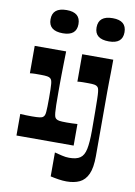

<svg xmlns="http://www.w3.org/2000/svg" viewBox="-98 -775 728 1035"><g transform="rotate(10 266.0 -258.0)"><path d="M32 0V-118Q48 -117 63.5 -116.5Q79 -116 96 -116Q124 -116 138 -118Q152 -120 157 -125Q162 -129 164.5 -135.5Q167 -142 168 -153.5Q169 -165 169.5 -183.5Q170 -202 170 -230Q170 -257 169.5 -276Q169 -295 168 -306.5Q167 -318 164.5 -325Q162 -332 157 -336Q152 -341 139.5 -343Q127 -345 104 -345Q88 -345 74.5 -345Q61 -345 45 -343V-493H217Q216 -454 215.5 -422.5Q215 -391 214.5 -365Q214 -339 214 -315.5Q214 -292 214 -269Q214 -226 214.5 -199.5Q215 -173 216.5 -158Q218 -143 220.5 -136Q223 -129 228 -125Q234 -120 246 -118Q258 -116 286 -116Q301 -116 315.5 -116.5Q330 -117 345 -118V0ZM182 -586Q104 -586 104 -649Q104 -713 182 -713Q257 -713 257 -649Q257 -586 182 -586ZM434 -586Q356 -586 356 -649Q356 -713 434 -713Q509 -713 509 -649Q509 -586 434 -586ZM252 54Q272 59 292.5 64Q313 69 332 69Q352 69 367 65.5Q382 62 392 55Q413 41 420.5 4.5Q428 -32 428 -96Q428 -159 427.5 -201Q427 -243 426.5 -268.5Q426 -294 424.5 -307.5Q423 -321 420.5 -327Q418 -333 414 -336Q409 -341 398 -343Q387 -345 364 -345Q349 -345 335 -345Q321 -345 305 -343V-493H475Q475 -459 474.5 -428.5Q474 -398 473.5 -370Q473 -342 473 -316Q473 -290 473 -264Q473 -238 473 -212Q473 -182 473 -155Q473 -128 473 -100Q473 -72 473 -39Q473 -6 473 35Q473 99 457 134Q441 169 411.5 183Q382 197 340 197Q320 197 297 193.5Q274 190 252 185Z"/></g></svg>

Font: Ojuju
Style: Bold
Weight: 700
Designer: Chisaokwu Joboson, Mirko Velimirovic
Foundry: Udi Foundry
Version: Version 1.000